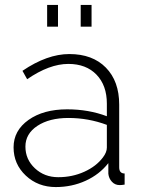

<svg xmlns="http://www.w3.org/2000/svg" viewBox="-20 -748 577 778"><path d="M206 10Q134 10 84.5 -36.5Q35 -83 35 -151Q35 -219 95.5 -262Q156 -305 252 -305Q339 -305 413 -277V-328Q413 -402 371 -445.5Q329 -489 257 -489Q180 -489 90 -427L71 -461Q171 -529 261 -529Q355 -529 409 -474Q463 -419 463 -324V-70Q463 -45 485 -45V0Q473 2 465 2Q446 2 433.5 -11.5Q421 -25 419 -44V-87Q383 -41 327 -15.5Q271 10 206 10ZM216 -30Q273 -30 321.5 -52Q370 -74 397 -110Q413 -131 413 -150V-242Q338 -270 257 -270Q180 -270 131.5 -238Q83 -206 83 -154Q83 -102 121.5 -66Q160 -30 216 -30ZM215 -640H171V-728H215ZM351 -640H307V-728H351Z"/></svg>

Font: Raleway
Style: Light
Weight: 300
Designer: Matt McInerney, Pablo Impallari, Rodrigo Fuenzalida
Foundry: Matt McInerney, Pablo Impallari, Rodrigo Fuenzalida
Version: Version 3.000